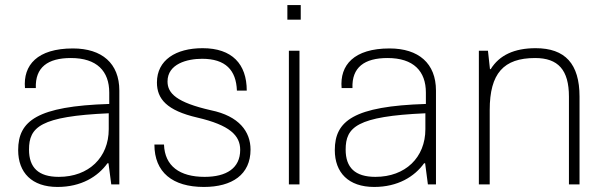

<svg xmlns="http://www.w3.org/2000/svg" viewBox="-20 -731 2399 761"><path d="M208 10C302 10 368 -31 406 -84H410L421 0H453V-372C453 -480 384 -539 269 -539C128 -539 71 -473 79 -382H122C119 -464 169 -501 261 -501C364 -501 413 -449 413 -364V-319C127 -310 52 -252 52 -136C52 -47 106 10 208 10ZM213 -30C132 -30 95 -67 95 -138C95 -227 139 -270 411 -282V-219C411 -107 332 -30 213 -30Z M788 10C900 10 973 -39 973 -138C973 -209 928 -271 816 -294C680 -325 644 -361 644 -408C644 -478 722 -498 781 -498C874 -498 916 -453 919 -372H958C958 -477 900 -540 783 -540C677 -540 602 -493 602 -404C602 -339 641 -293 762 -265C891 -235 932 -194 932 -137C932 -64 877 -30 791 -30C692 -30 633 -73 630 -158H592C592 -48 664 10 788 10Z M1119 -653H1172V-711H1119ZM1125 0H1167V-530H1125Z M1463 10C1557 10 1623 -31 1661 -84H1665L1676 0H1708V-372C1708 -480 1639 -539 1524 -539C1383 -539 1326 -473 1334 -382H1377C1374 -464 1424 -501 1516 -501C1619 -501 1668 -449 1668 -364V-319C1382 -310 1307 -252 1307 -136C1307 -47 1361 10 1463 10ZM1468 -30C1387 -30 1350 -67 1350 -138C1350 -227 1394 -270 1666 -282V-219C1666 -107 1587 -30 1468 -30Z M1878 0H1921V-295C1921 -440 1976 -501 2101 -501C2192 -501 2235 -454 2235 -348V0H2277V-348C2277 -478 2220 -540 2103 -540C2018 -540 1959 -512 1925 -457H1922L1914 -530H1878Z"/></svg>

Font: Kathrein 35 Thin
Style: Regular
Weight: 250
Designer: Lazydogs Typefoundry, based on Open Sans by Ascender Corporation
Foundry: Lazydogs Typefoundry
Version: Version 1.003;PS 001.003;hotconv 1.0.88;makeotf.lib2.5.64775